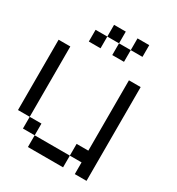

<svg xmlns="http://www.w3.org/2000/svg" viewBox="-212 -1050 1091 1182"><g transform="rotate(30 333.5 -458.5)"><path d="M0 -166.7V-666.7H83.3V-166.7ZM166.7 -166.7V-83.3H83.3V-166.7ZM166.7 -83.3H416.7V0H166.7ZM166.7 -750V-833.3H250V-750ZM333.3 -833.3H416.7V-750H333.3ZM333.3 -916.7V-833.3H250V-916.7ZM500 -83.3H416.7V-166.7H500V-666.7H583.3V0H500ZM500 -833.3H416.7V-916.7H500Z"/></g></svg>

Font: Galmuri11 Regular
Style: Regular
Weight: 400
Designer: Minseo Lee (Quiple)
Version: Version 2.356;hotconv 1.1.0;makeotfexe 2.6.0 DEVELOPMENT